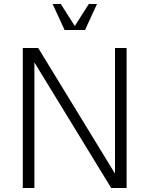

<svg xmlns="http://www.w3.org/2000/svg" viewBox="-20 -940 747 960"><path d="M94 0H152V-628L536 0H613V-700H555V-72L171 -700H94ZM303 -790H405L465 -920H424L354 -810L284 -920H243Z"/></svg>

Font: Uncut Sans Light
Style: Regular
Weight: 300
Designer: Kasper Nordkvist
Foundry: UNCUT.wtf
Version: Version 1.304;Glyphs 3.2 (3246)